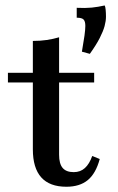

<svg xmlns="http://www.w3.org/2000/svg" viewBox="-20 -689 442 720"><path d="M316.9 -487.1 287.1 -495.2Q293.5 -531.5 296.8 -555.2Q300 -579 300 -591.9Q300 -608.9 293.5 -615.7Q287.1 -622.6 267.7 -622.6V-659.7Q300.8 -658.1 324.2 -660.5Q347.6 -662.9 372.6 -668.5Q375 -664.5 376.2 -652.4Q377.4 -640.3 377.4 -626.6Q377.4 -610.5 372.2 -591.1Q366.9 -571.8 354 -546.4Q341.1 -521 316.9 -487.1ZM229 11.3Q166.1 11.3 134.7 -23.8Q103.2 -58.9 103.2 -129V-379.8H9.7V-416.1H103.2V-535.5Q131.5 -535.5 155.6 -539.1Q179.8 -542.7 201.6 -549.2V-416.1H333.1V-379.8H201.6V-108.9Q201.6 -75 214.9 -59.3Q228.2 -43.5 256.5 -43.5Q281.5 -43.5 298.4 -58.9Q315.3 -74.2 325.8 -104L354 -92.7Q339.5 -38.7 309.3 -13.7Q279 11.3 229 11.3Z"/></svg>

Font: Playfair 9pt SemiBold
Style: Regular
Weight: 600
Designer: Claus Eggers Sørensen
Foundry: Claus Eggers Sørensen
Version: Version 2.001;gftools[0.9.30]